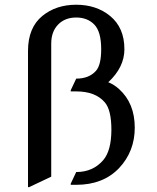

<svg xmlns="http://www.w3.org/2000/svg" viewBox="-20 -767 660 807"><path d="M97.7 19.5V-552.7Q97.7 -650.9 158.2 -700.2Q215.8 -747.1 300.3 -747.1Q384.8 -747.1 442.4 -700.2Q502.9 -650.9 502.9 -560.1Q502.9 -484.4 435.1 -421.4Q459.5 -411.6 480.5 -392.6Q546.4 -333 546.4 -230.5Q546.4 -130.9 481 -61Q414.1 9.8 300.3 9.8H277.3V4.9L300.3 -43.9Q371.1 -43.9 414.1 -94.2Q447.8 -133.8 448.2 -220.7Q448.2 -305.2 420.4 -336.9Q381.3 -382.8 300.3 -382.8H277.3V-387.7L300.3 -436.5Q354 -436.5 383.3 -469.2Q405.3 -493.7 405.3 -560.1Q405.3 -633.8 376.5 -663.6Q347.7 -693.4 300.3 -693.4Q252.9 -693.4 224.1 -663.6Q195.3 -633.8 195.3 -583.5V-24.4L102.5 19.5Z"/></svg>

Font: Nova Slim
Style: Book
Weight: 400
Version: Version 2.000